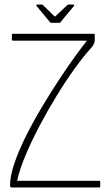

<svg xmlns="http://www.w3.org/2000/svg" viewBox="-20 -821 471 841"><path d="M390 -673Q394 -673 394.5 -671Q395 -669 395 -664V-643Q395 -636 390 -626.5Q385 -617 380 -612Q347 -576 307 -520.5Q267 -465 227 -399.5Q187 -334 151.5 -266.5Q116 -199 90.5 -137.5Q65 -76 55 -29H415Q417 -29 418 -28Q419 -27 419 -25V-5Q419 -2 418 -1Q417 0 415 0H31Q27 0 25.5 -2.5Q24 -5 24 -8Q24 -50 43.5 -107Q63 -164 95.5 -228.5Q128 -293 166.5 -357Q205 -421 243 -478.5Q281 -536 312.5 -579Q344 -622 361 -643H36Q34 -643 33 -644.5Q32 -646 32 -648V-667Q32 -670 33 -671.5Q34 -673 36 -673ZM205 -721Q201 -721 199 -724L140 -795Q139 -797 139.5 -799Q140 -801 143 -801H163Q168 -801 169 -798L217 -751Q221 -747 224 -751L274 -798Q276 -801 280 -801H301Q304 -801 305 -799Q306 -797 304 -795L245 -724Q244 -721 239 -721Z"/></svg>

Font: Glory Thin
Style: Regular
Weight: 100
Designer: Robert Leuschke
Foundry: Robert Leuschke
Version: Version 1.011